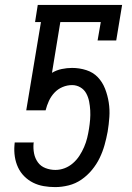

<svg xmlns="http://www.w3.org/2000/svg" viewBox="-20 -755 540 783"><path d="M205 8Q181 8 158 4Q135 0 115 -10Q95 -20 79 -36Q63 -52 53.5 -72.5Q44 -93 40.5 -116Q37 -139 39 -163L40 -174H118L117 -171Q115 -149 119 -129Q123 -109 134.5 -93Q146 -77 165.5 -69.5Q185 -62 206 -62Q225 -62 243.5 -69Q262 -76 277.5 -89.5Q293 -103 304 -120Q315 -137 323 -155.5Q331 -174 335.5 -192.5Q340 -211 343 -230Q346 -249 347.5 -267.5Q349 -286 348 -304.5Q347 -323 343.5 -341Q340 -359 331.5 -374.5Q323 -390 307.5 -399Q292 -408 274 -408Q254 -408 235 -400Q216 -392 202 -377Q188 -362 179.5 -343.5Q171 -325 166 -305H87L147 -665H123L134 -735H478L454 -590H378L391 -665H226L192 -458Q210 -469 231.5 -473.5Q253 -478 274 -478Q304 -478 332 -469Q360 -460 379 -440Q398 -420 408.5 -393Q419 -366 423.5 -337Q428 -308 426 -278Q424 -248 419 -218Q414 -191 406.5 -164Q399 -137 386.5 -111Q374 -85 355 -62Q336 -39 312 -22.5Q288 -6 260 1Q232 8 205 8Z"/></svg>

Font: Iosevka Curly Slab
Style: Italic
Weight: 400
Italic angle: -9°
Monospace: yes
Designer: Belleve Invis
Foundry: Belleve Invis
Version: Version 22.1.2; ttfautohint (v1.8.4)